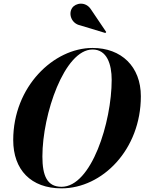

<svg xmlns="http://www.w3.org/2000/svg" viewBox="-20 -1023 792 1053"><path d="M419.5 -884 558 -842 562.5 -847.5 479.5 -970.5C450 -1017.5 393.5 -1007 375.5 -979C354 -947 371.5 -894 419.5 -884ZM317.5 10C540.5 10 752.5 -202 752.5 -495C752.5 -658 645.5 -760 487.5 -760C274.5 -760 52.5 -548 52.5 -255C52.5 -92 149.5 10 317.5 10ZM487.5 -751.5C566.5 -751.5 592.5 -671 592.5 -585C592.5 -353 481.5 1.5 317.5 1.5C238.5 1.5 212.5 -59 212.5 -165C212.5 -397 333.5 -751.5 487.5 -751.5Z"/></svg>

Font: Bodoni* 24pt
Style: Bold Italic
Weight: 700
Italic angle: -13°
Version: Version 2.3